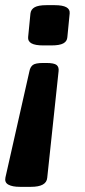

<svg xmlns="http://www.w3.org/2000/svg" viewBox="-32 -545 328 744"><path d="M147 -301Q178 -301 187.5 -293Q197 -285 195 -269L151 144Q148 179 88 179H45Q16 179 0.5 170.5Q-15 162 -11 143L82 -269Q85 -285 95 -293Q105 -301 136 -301ZM180 -525Q241 -525 238 -493L229 -401Q228 -385 213.5 -377Q199 -369 167 -369H135Q74 -369 77 -401L86 -493Q88 -509 102.5 -517Q117 -525 148 -525Z"/></svg>

Font: Asap Semi Condensed Semi Condensed Regular
Style: Bold Italic
Weight: 700
Width: 4
Italic angle: -6°
Designer: Pablo Cosgaya
Foundry: Omnibus-Type
Version: Version 3.001; ttfautohint (v1.8.4.7-5d5b)